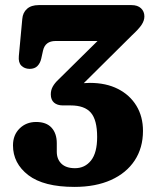

<svg xmlns="http://www.w3.org/2000/svg" viewBox="-20 -720 608 754"><path d="M541.5 -206Q541.5 -139.5 509 -90Q476.5 -40.5 416 -13.2Q355.5 14 272.5 14Q151.5 14 91.2 -32.2Q31 -78.5 31 -149Q31 -190 57 -215.5Q83 -241 122 -241Q162 -241 182.5 -218.5Q203 -196 203 -157.5V-124Q203 -95 221.2 -77.2Q239.5 -59.5 274.5 -59.5Q313.5 -59.5 337.5 -89.8Q361.5 -120 361.5 -182Q361.5 -249 336.8 -277.5Q312 -306 257.5 -306H227Q205 -306 192.2 -317Q179.5 -328 179.5 -349.5Q179.5 -366 187.2 -380Q195 -394 209.5 -407.5L363 -559H198.5Q157.5 -559 149 -521.5L142 -490Q138 -472 127 -460.8Q116 -449.5 96 -449.5Q76 -450 63.8 -462.2Q51.5 -474.5 54 -500L67.5 -645.5Q69.5 -670.5 86 -685.2Q102.5 -700 132 -700H496.5Q520.5 -700 533.8 -687.5Q547 -675 547 -655.5Q547 -639 535.8 -622.2Q524.5 -605.5 499 -582L309 -393.5Q320.5 -394.5 333 -394.5Q396.5 -394.5 443.2 -370.8Q490 -347 515.8 -304.5Q541.5 -262 541.5 -206Z"/></svg>

Font: Fraunces 72pt S100
Style: Bold
Weight: 700
Version: Version 1.000; ttfautohint (v1.8.3)